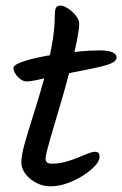

<svg xmlns="http://www.w3.org/2000/svg" viewBox="-20 -681 437 686"><path d="M262.9 -594.7Q262.9 -577.2 256.2 -542.9Q249.5 -508.6 238.3 -463.7Q227 -418.9 213 -368.1Q199 -317.4 183.7 -267.6Q168.9 -218.4 159.9 -186.7Q150.9 -155 146.8 -138.1Q142.8 -121.2 142.8 -114.5Q142.8 -96.2 164.5 -96.2Q189.3 -96.2 212.9 -102.5Q236.5 -108.9 257.3 -117.4Q278 -125.9 293.6 -132.2Q309.2 -138.6 317.9 -138.6Q328.7 -138.6 332.3 -133.8Q335.8 -129.1 335.8 -120.3Q335.8 -106.5 319.9 -88.9Q304 -71.3 277.6 -54.3Q251.2 -37.4 220.5 -26.3Q189.9 -15.3 159.3 -15.3Q139.8 -15.3 121.7 -22.3Q103.7 -29.3 88.7 -41.3Q73.8 -53.2 65 -68.9Q56.2 -84.7 56.2 -101.1Q56.2 -125.7 68.4 -168.9Q80.6 -212 98.4 -268Q116.3 -324 134 -386.2Q151.6 -448.4 163.8 -511.2Q176 -573.9 176 -631.1Q176 -645.7 180.2 -653.4Q184.4 -661.1 196.2 -661.1Q203.3 -661.1 214.3 -655.7Q225.3 -650.3 236.5 -640.5Q247.7 -630.7 255.3 -619.1Q262.9 -607.5 262.9 -594.7ZM336.6 -501Q366.2 -501 381.4 -494.3Q396.6 -487.5 396.6 -475.4Q396.6 -464.3 380.4 -456.2Q364.1 -448.1 326.4 -439.8Q288.7 -431.6 225.2 -419.3Q166.2 -408 129 -399Q91.9 -390.1 74.2 -390.1Q64.4 -390.1 53.5 -397.9Q42.5 -405.7 35.3 -417.2Q28 -428.7 28 -438.2Q28 -447.2 50.2 -456.4Q72.3 -465.6 108.2 -473.8Q144 -482 185.8 -488Q227.7 -494 267.3 -497.5Q307 -501 336.6 -501Z"/></svg>

Font: Kalam Variable Light
Style: Regular
Weight: 300
Designer: Lipi Raval, Jonny Pinhorn
Foundry: Indian Type Foundry
Version: Version 3.000